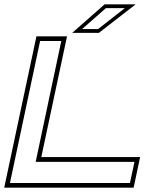

<svg xmlns="http://www.w3.org/2000/svg" viewBox="-24 -868 758 888"><path d="M-4.5 0 144.5 -700H286L167 -141.5H624L594 0ZM22 -21.5H577L598 -119.5H141L259.5 -678.5H161.5ZM310 -716 460 -848H603.5L433.5 -716ZM355.5 -733.5H429.5L553.5 -830.5H466Z"/></svg>

Font: Tourney Expanded ExtraLight
Style: Italic
Weight: 200
Width: 7
Italic angle: -12°
Designer: Tyler Finck
Foundry: Etcetera Type Co
Version: Version 1.010; ttfautohint (v1.8.3)